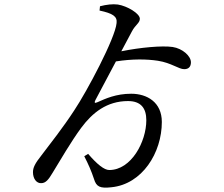

<svg xmlns="http://www.w3.org/2000/svg" viewBox="-20 -817 1040 891"><path d="M592 -671C608 -702 629 -710 629 -730C629 -754 571 -789 527 -796C503 -799 475 -796 444 -788L442 -768C503 -755 525 -741 521 -710C515 -640 383 -392 324 -304C274 -227 211 -147 173 -97C142 -58 133 -39 133 -18C133 13 150 34 171 33C192 33 205 17 224 -15C257 -69 311 -162 357 -224C409 -294 476 -348 574 -348C634 -348 659 -315 659 -259C659 -159 589 -28 487 -28C464 -28 431 -54 389 -103L371 -92C391 -53 404 -23 416 13C427 50 444 58 497 52C640 38 731 -108 731 -251C731 -343 662 -382 589 -382C518 -382 469 -359 433 -343C418 -336 417 -341 423 -353L518 -532C595 -544 660 -543 713 -535C776 -525 809 -496 835 -496C855 -496 866 -507 866 -528C866 -557 827 -592 781 -599C732 -606 632 -597 543 -579Z"/></svg>

Font: Noto Serif CJK JP Medium
Style: Regular
Weight: 500
Designer: Ryoko NISHIZUKA 西塚涼子 (kana & ideographs); Frank Grießhammer (Latin, Greek & Cyrillic); Wenlong ZHANG 张文龙 (bopomofo); San
Foundry: Adobe Systems Incorporated
Version: Version 1.000;PS 1;hotconv 16.6.53;makeotf.lib2.5.65590